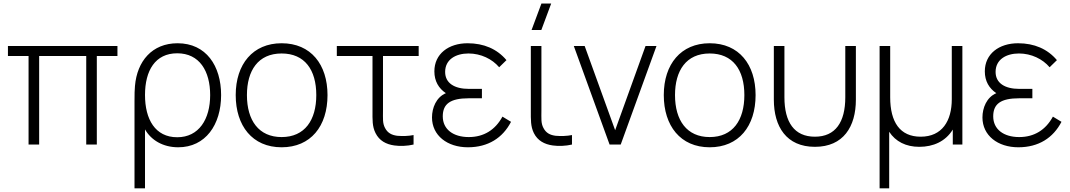

<svg xmlns="http://www.w3.org/2000/svg" viewBox="-20 -792 5864 1052"><path d="M136.5 0H194.5V-485H452.5V0H510.5V-485H623.5V-540H23.5V-485H136.5Z M717 -239V240H774.5V-83C807.5 -25 872 15 956.5 15C1106 15 1191.5 -108.5 1191.5 -271C1191.5 -431 1109.5 -555 953 -555C813 -555 731 -456.5 719.5 -321C717.5 -302 717 -275 717 -239ZM774.5 -271.5C774.5 -405.5 830.5 -500 951 -500C1073 -500 1131.5 -402.5 1131.5 -271C1131.5 -139 1070 -40 951 -40C830.5 -40 774.5 -138 774.5 -271.5Z M1523 15C1682.5 15 1774.5 -100.5 1774.5 -271C1774.5 -438 1684 -555 1523 -555C1365.5 -555 1271.5 -440.5 1271.5 -271C1271.5 -103 1362.5 15 1523 15ZM1333 -271C1333 -405 1394 -499 1523 -499C1649.5 -499 1713 -409.5 1713 -271C1713 -134.5 1650.5 -41 1523 -41C1398 -41 1333 -132 1333 -271Z M2140.5 5C2171.5 9.5 2212.5 8 2246 0V-52C2219 -46.5 2186 -45.5 2156.5 -48C2126.5 -52 2104 -63 2089.5 -91C2075.5 -117.5 2078.5 -142 2078.5 -188.5V-485H2274V-540H1825.5V-485H2021V-187.5C2021 -136 2019 -100 2037.5 -63C2058.5 -21 2095 -1.5 2140.5 5Z M2543.5 15C2654.5 15 2734.5 -36.5 2780 -124.5L2733 -153C2693.5 -80 2630.5 -41 2548.5 -41C2463 -41 2406 -83.5 2406 -154.5C2406 -223 2447.5 -253.5 2548.5 -253.5H2620.5V-305H2549C2470 -305 2419 -336.5 2419 -398C2419 -466 2477 -499 2547 -499C2615 -499 2677 -468.5 2715 -423.5L2755 -462.5C2703.5 -523.5 2631.5 -555 2542 -555C2438 -555 2360 -497 2360 -401C2360 -347.5 2383.5 -308 2423 -281.5C2370 -259 2347 -201 2347 -148.5C2347 -49.5 2431 15 2543.5 15Z M3008.5 5C3039.5 9.5 3080.5 8 3114 0V-52C3086.5 -46.5 3053.5 -45.5 3024.5 -48C2994 -52 2972 -63 2957.5 -91C2943.5 -117.5 2946.5 -142 2946.5 -188.5V-540H2888.5V-187.5C2888.5 -136 2887 -100 2905 -63C2926 -21 2963 -1.5 3008.5 5ZM2892.5 -627.5H2946L3000 -772.5H2946.5Z M3320 0H3381L3577 -540H3517L3350.5 -78.5L3183.5 -540H3124Z M3868.5 15C4028 15 4120 -100.5 4120 -271C4120 -438 4029.5 -555 3868.5 -555C3711 -555 3617 -440.5 3617 -271C3617 -103 3708 15 3868.5 15ZM3678.5 -271C3678.5 -405 3739.5 -499 3868.5 -499C3995 -499 4058.5 -409.5 4058.5 -271C4058.5 -134.5 3996 -41 3868.5 -41C3743.5 -41 3678.5 -132 3678.5 -271Z M4220 -246C4220 -98 4289 12.5 4445 12.5C4601 12.5 4669.5 -98 4669.5 -246V-540H4611.5V-259C4611.5 -122.5 4557.5 -43 4445 -43C4332 -43 4278 -122.5 4278 -259V-540H4220Z M4799.5 240H4852V-70C4887 -16.5 4943.5 12.5 5017 12.5C5093.5 12.5 5160.5 -17 5200.5 -82V0H5253V-540H5195V-248.5C5195 -129.5 5142 -43 5024.5 -43C4911.5 -43 4857.5 -122.5 4857.5 -259V-540H4799.5Z M5559.5 15C5670.5 15 5750.5 -36.5 5796 -124.5L5749 -153C5709.5 -80 5646.5 -41 5564.5 -41C5479 -41 5422 -83.5 5422 -154.5C5422 -223 5463.5 -253.5 5564.5 -253.5H5636.5V-305H5565C5486 -305 5435 -336.5 5435 -398C5435 -466 5493 -499 5563 -499C5631 -499 5693 -468.5 5731 -423.5L5771 -462.5C5719.5 -523.5 5647.5 -555 5558 -555C5454 -555 5376 -497 5376 -401C5376 -347.5 5399.5 -308 5439 -281.5C5386 -259 5363 -201 5363 -148.5C5363 -49.5 5447 15 5559.5 15Z"/></svg>

Font: Eudonet Light
Style: Regular
Weight: 300
Designer: Mikhail Sharanda
Foundry: Mikhail Sharanda
Version: Version 4.503;Glyphs 3.1.2 (3151)